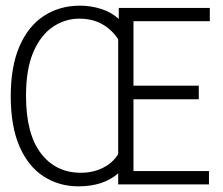

<svg xmlns="http://www.w3.org/2000/svg" viewBox="-20 -652 790 679"><path d="M257 7Q189 7 134.5 -28Q80 -63 49 -134Q18 -205 18 -312Q18 -417 49 -488.5Q80 -560 135.5 -596Q191 -632 263 -632Q301 -632 337.5 -620.5Q374 -609 400 -585V-624H722V-577H452V-349H683V-301H452V-47H719V0H398V-39Q346 7 257 7ZM266 -41Q309 -41 344 -58.5Q379 -76 398 -107V-513Q376 -547 341.5 -566.5Q307 -586 260 -586Q210 -586 167 -557Q124 -528 98 -468Q72 -408 72 -313Q72 -179 124.5 -110Q177 -41 266 -41Z"/></svg>

Font: Inconsolata ExtraExpanded Light
Style: Regular
Weight: 300
Width: 8
Monospace: yes
Designer: Raph Levien, Cyreal, Brenton Simpson
Foundry: Raph Levien, Cyreal, Google
Version: Version 3.001; ttfautohint (v1.8.2.53-6de2)